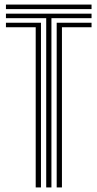

<svg xmlns="http://www.w3.org/2000/svg" viewBox="-20 -820 426 840"><path d="M6 -780.2V-800H380.5V-780.2ZM182.2 0V-740.5H6V-760.2H380.5V-740.5H205V0ZM136.2 0V-700.8H6V-720.5H159.2V0ZM228 0V-720.5H380.5V-700.8H251V0Z"/></svg>

Font: Big Shoulders Inline Text
Style: Bold
Weight: 700
Designer: Patric King
Foundry: XO Type Co
Version: Version 1.000